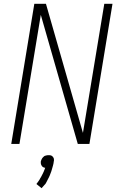

<svg xmlns="http://www.w3.org/2000/svg" viewBox="-20 -755 640 1007"><path d="M39 0 160 -735H221L415 -58L527 -735H570L449 0H388L194 -677L82 0ZM198 232 171 210Q173 207 175.5 204Q178 201 180 198L188 186Q189 183 191 180Q193 177 194.5 174.5Q196 172 197.5 169Q199 166 200.5 163Q202 160 204 156.5Q206 153 207 150Q208 147 210 143.5Q212 140 212 138L213 136L217 125Q214 125 211.5 124Q209 123 207 122Q205 121 203 119.5Q201 118 199.5 115.5Q198 113 197 111Q196 109 195 106.5Q194 104 194 100.5Q194 97 194 96V92Q195 89 196 86Q197 83 198.5 80Q200 77 202 74Q204 71 206.5 69Q209 67 211 65Q213 63 216.5 62Q220 61 224 60Q228 59 230 59H234Q237 59 240 59Q243 59 246.5 60Q250 61 252 62.5Q254 64 256 66Q258 68 259.5 70.5Q261 73 262 75.5Q263 78 263 82Q263 86 263 87L262 92Q262 97 260.5 102.5Q259 108 258 113Q257 118 255 123.5Q253 129 252 134Q251 139 249 144Q247 149 245 154.5Q243 160 241 165Q239 170 236.5 175Q234 180 231 185.5Q228 191 226 195.5Q224 200 220.5 206Q217 212 214 214Z"/></svg>

Font: Iosevka Aile Extralight
Style: Italic
Weight: 200
Italic angle: -9°
Designer: Belleve Invis
Foundry: Belleve Invis
Version: Version 31.1.0; ttfautohint (v1.8.4)